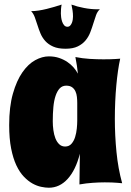

<svg xmlns="http://www.w3.org/2000/svg" viewBox="-20 -812 586 858"><path d="M525.9 6.8Q516.6 5.9 504.4 4.9Q494.1 3.9 479.7 3.4Q465.3 2.9 448.2 2.9Q423.8 2.9 394.8 4.9Q365.7 6.8 335 12.2L336.9 -125Q318.4 -52.2 282.5 -12.7Q246.6 26.9 198.2 26.9Q183.1 26.9 164.1 22.9Q145 19 125.2 8.1Q105.5 -2.9 86.7 -22.5Q67.9 -42 53.2 -73Q38.6 -104 29.8 -148.2Q21 -192.4 21 -252.9Q21 -335 37.6 -393.3Q54.2 -451.7 80.1 -488.8Q106 -525.9 137.2 -543Q168.5 -560.1 198.2 -560.1Q223.6 -560.1 244.4 -553Q265.1 -545.9 281.2 -534.9Q297.4 -523.9 309.1 -510.3Q320.8 -496.6 328.1 -482.9Q326.7 -499.5 323.7 -518.3Q320.8 -537.1 316.9 -557.1Q348.6 -550.8 381.3 -548.8Q414.1 -546.9 441.9 -546.9Q475.1 -546.9 495.6 -548.3Q507.3 -548.8 517.1 -549.8Q511.7 -525.4 507.3 -495.1Q502.9 -464.8 499.8 -430.4Q496.6 -396 494.9 -358.2Q493.2 -320.3 493.2 -280.8Q493.2 -207 500.5 -132.8Q507.8 -58.6 525.9 6.8ZM325.2 -272.9V-352.1Q325.2 -365.2 323.7 -378.9Q322.3 -392.6 317.1 -403.8Q312 -415 302.2 -422.1Q292.5 -429.2 275.9 -429.2Q258.3 -429.2 246.8 -417Q235.4 -404.8 228.3 -383.5Q221.2 -362.3 218.5 -333.3Q215.8 -304.2 215.8 -270Q215.8 -250.5 218.5 -230.5Q221.2 -210.4 227.5 -194.1Q233.9 -177.7 244.6 -167.5Q255.4 -157.2 271 -157.2Q288.6 -157.2 299.3 -169.4Q310.1 -181.6 315.7 -199.7Q321.3 -217.8 323.2 -237.5Q325.2 -257.3 325.2 -272.9ZM426.3 -770.5Q415.5 -761.2 409.4 -744.6Q403.3 -728 397.5 -708.5Q391.6 -689 383.8 -668.5Q376 -647.9 362.5 -631.6Q349.1 -615.2 327.6 -604.7Q306.2 -594.2 272.9 -594.2Q239.3 -594.2 217.8 -603.8Q196.3 -613.3 182.6 -628.4Q168.9 -643.6 161.1 -662.1Q153.3 -680.7 147.5 -699.5Q141.6 -718.3 135.5 -734.9Q129.4 -751.5 119.1 -762.2Q134.8 -762.2 152.6 -764.9Q170.4 -767.6 188.2 -772Q206.1 -776.4 223.4 -781.5Q240.7 -786.6 255.4 -791.5Q253.4 -781.7 252.7 -771.5Q252 -761.2 252 -751.5Q252 -745.1 253.2 -735.1Q254.4 -725.1 257.6 -715.6Q260.7 -706.1 266.6 -699.2Q272.5 -692.4 281.2 -692.4Q288.6 -692.4 293.5 -697.5Q298.3 -702.6 301.3 -710Q304.2 -717.3 305.2 -725.1Q306.2 -732.9 306.2 -738.3Q306.2 -752 304.2 -765.4Q302.2 -778.8 299.3 -791.5Q324.7 -782.2 355.5 -776.4Q386.2 -770.5 415 -770.5Z"/></svg>

Font: Spicy Rice
Style: Regular
Weight: 400
Version: Version 1.000